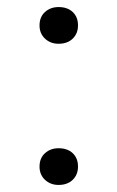

<svg xmlns="http://www.w3.org/2000/svg" viewBox="-20 -514 332 544"><path d="M146 10Q123 10 107.5 -4.5Q92 -19 92 -42Q92 -66 107.5 -80Q123 -94 146 -94Q171 -94 186 -80Q201 -66 201 -42Q201 -19 186 -4.5Q171 10 146 10ZM146 -390Q123 -390 107.5 -404.5Q92 -419 92 -442Q92 -466 107.5 -480Q123 -494 146 -494Q171 -494 186 -480Q201 -466 201 -442Q201 -419 186 -404.5Q171 -390 146 -390Z"/></svg>

Font: Roboto Serif Thin
Style: Regular
Weight: 250
Designer: Greg Gazdowicz
Foundry: Commercial Type
Version: Version 1.004